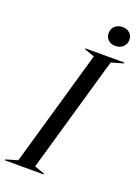

<svg xmlns="http://www.w3.org/2000/svg" viewBox="-218 -959 752 1030"><g transform="rotate(20 158.5 -444.0)"><path d="M168 -5V0H-53V-5L15 -25L205 -687L148 -707V-712H370V-707L301 -687L111 -25ZM237 -832Q237 -857 253.5 -872.5Q270 -888 298 -888Q323 -888 338.5 -873Q354 -858 354 -835Q354 -811 337 -795Q320 -779 293 -779Q267 -779 252 -794Q237 -809 237 -832Z"/></g></svg>

Font: Nyght Serif Italic
Style: Regular
Weight: 400
Italic angle: -16°
Designer: Maksym Kobuzan
Version: Version 0.410